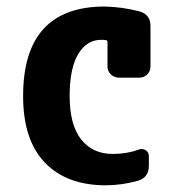

<svg xmlns="http://www.w3.org/2000/svg" viewBox="-20 -550 540 580"><path d="M401.4 -515.6Q435.5 -505.9 434.6 -469.7V-349.6Q434.6 -335 424.8 -325.2Q415 -315.4 400.4 -315.4H339.8Q325.2 -315.4 314.9 -325.2Q304.7 -335 304.7 -349.6V-422.9Q304.7 -428.7 299.8 -428.7Q294.9 -429.7 285.2 -429.7Q242.2 -429.7 216.3 -386.7Q190.4 -343.8 190.4 -259.8Q190.4 -172.9 225.1 -128.9Q259.8 -85 320.3 -85Q363.3 -85 397.5 -97.7Q409.2 -102.5 419.4 -96.7Q429.7 -90.8 429.7 -78.1V-49.8Q429.7 -13.7 396.5 -3.9Q346.7 9.8 299.8 9.8Q181.6 9.8 115.7 -58.6Q49.8 -127 49.8 -259.8Q49.8 -529.3 294.9 -530.3Q348.6 -529.3 401.4 -515.6Z"/></svg>

Font: Rounded-L Mgen+ 1mn bold
Style: Bold
Weight: 700
Designer: [Source Han Sans]
Ryoko NISHIZUKA  (kana & ideographs); Paul D. Hunt (Latin, Greek & Cyrillic); Wenlong ZHANG  (bopomofo
Version: Version 1.059.20150602